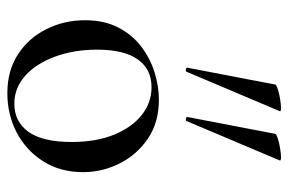

<svg xmlns="http://www.w3.org/2000/svg" viewBox="-151 -620 784 522"><g transform="rotate(90 241.0 -359.0)"><path d="M233 13Q172 13 127.5 -16Q83 -45 59 -93.5Q35 -142 35 -198Q35 -250 54.5 -288Q74 -326 106 -350.5Q138 -375 176 -387Q214 -399 251 -399Q313 -399 357 -369Q401 -339 424.5 -292Q448 -245 448 -193Q448 -130 418 -83.5Q388 -37 339.5 -12Q291 13 233 13ZM262 -6Q311 -6 338.5 -44.5Q366 -83 366 -162Q366 -229 346 -277.5Q326 -326 292.5 -352.5Q259 -379 217 -379Q168 -379 141.5 -341.5Q115 -304 115 -231Q115 -168 134 -116.5Q153 -65 186 -35.5Q219 -6 262 -6ZM175 -474Q174 -471 168.5 -472.5Q163 -474 164 -476L210 -716Q212 -719 223 -722.5Q234 -726 249 -728.5Q264 -731 274 -731Q284 -731 282 -727ZM309 -474Q308 -471 302.5 -472.5Q297 -474 298 -476L344 -716Q346 -719 357 -722.5Q368 -726 383 -728.5Q398 -731 408 -731Q418 -731 416 -727Z"/></g></svg>

Font: Cormorant Medium
Style: Regular
Weight: 500
Designer: Christian Thalmann (Catharsis Fonts)
Foundry: Catharsis Fonts
Version: Version 4.000